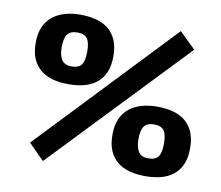

<svg xmlns="http://www.w3.org/2000/svg" viewBox="-80 -814 1067 925"><g transform="rotate(10 453.5 -352.0)"><path d="M53 -542Q53 -587 67 -619Q81 -651 106.5 -671.5Q132 -692 166.5 -702Q201 -712 243 -712Q284 -712 319 -703Q354 -694 379.5 -673.5Q405 -653 419 -620.5Q433 -588 433 -542Q433 -495 419 -463Q405 -431 379.5 -410.5Q354 -390 319 -381Q284 -372 243 -372Q201 -372 166.5 -381Q132 -390 106.5 -410.5Q81 -431 67 -463Q53 -495 53 -542ZM180 -542Q180 -503 194 -481Q208 -459 243 -459Q277 -459 291 -478Q305 -497 305 -542Q305 -587 291 -606Q277 -625 243 -625Q209 -625 194.5 -606Q180 -587 180 -542ZM494 -170Q494 -215 508 -247Q522 -279 547.5 -299.5Q573 -320 607.5 -330Q642 -340 684 -340Q725 -340 760 -331Q795 -322 820.5 -301.5Q846 -281 860 -248.5Q874 -216 874 -170Q874 -123 860 -91Q846 -59 820.5 -38.5Q795 -18 760 -9Q725 0 684 0Q642 0 607.5 -9Q573 -18 547.5 -38.5Q522 -59 508 -91Q494 -123 494 -170ZM621 -170Q621 -131 635 -109Q649 -87 684 -87Q718 -87 732 -106Q746 -125 746 -170Q746 -215 732 -234Q718 -253 684 -253Q650 -253 635.5 -234Q621 -215 621 -170ZM732 -718 811 -641 186 14 110 -63Z"/></g></svg>

Font: PT Sans Caption
Style: Bold
Weight: 700
Designer: A.Korolkova, O.Umpeleva, V.Yefimov
Foundry: ParaType Ltd
Version: Version 2.003W OFL